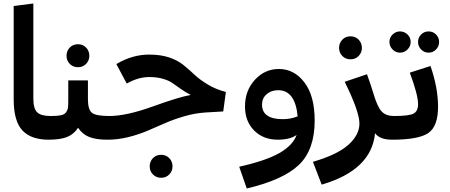

<svg xmlns="http://www.w3.org/2000/svg" viewBox="-20 -796 2566 1094"><path d="M58 -230V-762L170 -776V-234Q170 -177 192 -156Q214 -135 268 -135L277 -62L257 0Q157 0 107.5 -53Q58 -106 58 -230Z M359 -478Q359 -506 377.5 -525Q396 -544 424 -544Q452 -544 470.5 -525Q489 -506 489 -478Q489 -451 470.5 -432Q452 -413 424 -413Q396 -413 377.5 -432Q359 -451 359 -478ZM603 -135 612 -62 592 0Q529 0 489.5 -15Q450 -30 425 -68Q400 -30 361 -15Q322 0 257 0L237 -62L269 -135Q306 -135 326.5 -139Q347 -143 356.5 -156.5Q366 -170 367.5 -184Q369 -198 369 -230V-338H481V-231Q481 -173 503 -154Q525 -135 603 -135Z M829 -485Q896 -485 944.5 -468.5Q993 -452 1025.5 -425.5Q1058 -399 1087.5 -371Q1117 -343 1163 -315Q1209 -287 1267 -272L1252 -161L1150 -155Q1090 -151 1030 -133.5Q970 -116 920 -94Q870 -72 819.5 -50.5Q769 -29 710 -14.5Q651 0 592 0L572 -62L603 -135Q700 -135 851 -189.5Q1002 -244 1067 -255Q1039 -269 1008.5 -290.5Q978 -312 960 -324.5Q942 -337 908.5 -347Q875 -357 830 -357Q768 -357 702 -320L643 -431Q734 -485 829 -485ZM963 152Q963 179 944.5 198Q926 217 898 217Q870 217 851.5 198Q833 179 833 152Q833 124 851.5 105Q870 86 898 86Q926 86 944.5 105Q963 124 963 152Z M1569 -403Q1656 -403 1714.5 -326.5Q1773 -250 1773 -109Q1773 57 1683.5 143Q1594 229 1386 278L1343 154Q1495 120 1572 76Q1649 32 1670 -27Q1632 0 1563 0Q1480 0 1428 -52.5Q1376 -105 1376 -189Q1376 -280 1432.5 -341.5Q1489 -403 1569 -403ZM1473 -200Q1473 -117 1592 -117Q1635 -117 1676 -133Q1662 -282 1565 -282Q1525 -282 1499 -259Q1473 -236 1473 -200Z M1912 -523Q1912 -551 1930.5 -570Q1949 -589 1977 -589Q2005 -589 2023.5 -570Q2042 -551 2042 -523Q2042 -496 2023.5 -477Q2005 -458 1977 -458Q1949 -458 1930.5 -477Q1912 -496 1912 -523ZM2225 -135 2234 -62 2214 0Q2144 0 2117 -37Q2097 173 1813 256L1763 126Q1901 86 1964.5 29.5Q2028 -27 2028 -92Q2028 -160 1944 -330L2071 -373Q2093 -313 2110 -256Q2131 -186 2155 -160.5Q2179 -135 2225 -135Z M2259 -496Q2235 -496 2217 -514Q2199 -532 2199 -557Q2199 -582 2217 -599.5Q2235 -617 2259 -617Q2284 -617 2302 -599.5Q2320 -582 2320 -557Q2320 -532 2302 -514Q2284 -496 2259 -496ZM2464.5 -514Q2447 -496 2422 -496Q2397 -496 2379.5 -514Q2362 -532 2362 -557Q2362 -582 2379.5 -599.5Q2397 -617 2422 -617Q2447 -617 2464.5 -599.5Q2482 -582 2482 -557Q2482 -532 2464.5 -514ZM2225 -135Q2310 -135 2336 -148.5Q2362 -162 2362 -203Q2362 -256 2315 -382L2433 -420Q2476 -295 2476 -188Q2476 -76 2420.5 -38Q2365 0 2214 0L2194 -62Z"/></svg>

Font: FiraGO SemiBold
Style: Regular
Weight: 600
Designer: bBox Type
Foundry: bBox Type GmbH
Version: Version 1.001;PS 001.001;hotconv 1.0.88;makeotf.lib2.5.64775